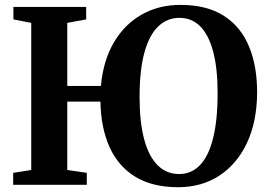

<svg xmlns="http://www.w3.org/2000/svg" viewBox="-20 -772 1125 802"><path d="M723.5 10Q617 10 545.5 -33.5Q474 -77 437.8 -157.2Q401.5 -237.5 399.5 -347.5H261V-62L342.5 -50V0H35V-50L110.5 -62V-676.5L36 -691V-743H340V-691L261 -676.5V-413H401.5Q411 -518.5 455.5 -594.5Q500 -670.5 572 -711.2Q644 -752 735 -751.5Q844 -751.5 915 -706Q986 -660.5 1020.2 -577.8Q1054.5 -495 1054 -383.5Q1053 -263 1011.5 -174.8Q970 -86.5 896 -38.2Q822 10 723.5 10ZM729 -45Q779.5 -45 815.5 -82.5Q851.5 -120 870.2 -195.2Q889 -270.5 889 -383Q889 -486 870.5 -556Q852 -626 816.5 -661.8Q781 -697.5 729 -697.5Q679 -697.5 641.5 -662.2Q604 -627 583.5 -553.5Q563 -480 563 -366Q563 -262.5 582 -191Q601 -119.5 638 -82.2Q675 -45 729 -45Z"/></svg>

Font: Merriweather 48pt
Style: Bold
Weight: 700
Version: Version 2.100